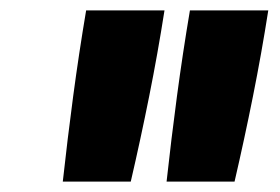

<svg xmlns="http://www.w3.org/2000/svg" viewBox="-20 -792 540 370"><path d="M301 -442Q310 -524 321 -606.5Q332 -689 346 -772H497Q484 -689 467.5 -606.5Q451 -524 432 -442ZM101 -442Q110 -524 121 -606.5Q132 -689 146 -772H297Q284 -689 267.5 -606.5Q251 -524 232 -442Z"/></svg>

Font: Iosevka SS04 Heavy Oblique
Style: Regular
Weight: 900
Italic angle: -9°
Monospace: yes
Designer: Belleve Invis
Foundry: Belleve Invis
Version: Version 19.0.0; ttfautohint (v1.8.4)